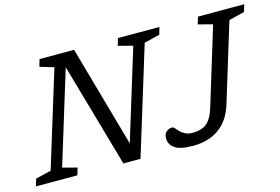

<svg xmlns="http://www.w3.org/2000/svg" viewBox="-112 -894 1603 1098"><g transform="rotate(-15 690.0 -345.0)"><path d="M572.5 -61.5 555 -76 726 -633 640 -655.5 652.5 -698H898L886 -655.5L793.5 -632.5L598.5 2.5H497L313 -642L326.5 -632L152.5 -65L238 -42.5L225.5 0H-20L-7.5 -42.5L84.5 -65L258.5 -631L176 -655.5L188.5 -698H393ZM1153.5 -170Q1139.5 -125 1117 -91.5Q1094.5 -58 1063.2 -35.8Q1032 -13.5 993.5 -2.5Q955 8.5 909.5 8.5Q832.5 8.5 801 -14Q769.5 -36.5 769.5 -73Q769.5 -95.5 783.5 -109.8Q797.5 -124 819.5 -124Q827 -124 834.2 -115Q841.5 -106 852.8 -94.2Q864 -82.5 881.8 -73.2Q899.5 -64 927.5 -64Q976.5 -64 1008 -88Q1039.5 -112 1059.5 -177.5L1198.5 -633L1113.5 -655.5L1126.5 -698H1400L1387.5 -655.5L1295 -632.5Z"/></g></svg>

Font: Newsreader 9pt
Style: Italic
Weight: 400
Italic angle: -17°
Designer: Hugues Gentile
Foundry: Production Type
Version: Version 1.003